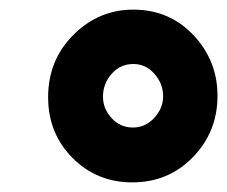

<svg xmlns="http://www.w3.org/2000/svg" viewBox="-20 -744 472 399"><path d="M432 -545Q432 -618 382 -671Q332 -724 257 -724Q185 -724 132.5 -671.5Q80 -619 80 -542Q80 -467 130.5 -416Q181 -365 255 -365Q330 -365 381 -417.5Q432 -470 432 -545ZM194 -543Q194 -570 212 -590.5Q230 -611 257 -611Q283 -611 301 -590.5Q319 -570 319 -544Q319 -519 300.5 -499Q282 -479 256 -479Q230 -479 212 -498.5Q194 -518 194 -543Z"/></svg>

Font: Noto Sans Display SemiCondensed Black
Style: Italic
Weight: 900
Width: 4
Designer: Monotype Design team
Foundry: Monotype Imaging Inc.
Version: 1.000